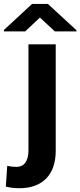

<svg xmlns="http://www.w3.org/2000/svg" viewBox="-73 -757 414 990"><path d="M73.7 19C73.7 73.7 51.3 103.5 12.7 103.5C-4.9 103.5 -21 101.6 -35.6 97.7L-43 205.1C-18.1 211.4 2.9 213.4 28.3 213.4C86.4 213.4 131.8 196.8 165 163.6C197.8 129.9 214.4 82 214.4 19V-528.3H73.7ZM92.3 -736.8 -52.7 -602.5V-595.2H57.1L132.8 -666.5L209.5 -595.2H321.3V-601.1L173.8 -736.8Z"/></svg>

Font: Vazirmatn
Style: Bold
Weight: 700
Designer: Saber Rastikerdar
Foundry: Saber Rastikerdar
Version: Version 33.003